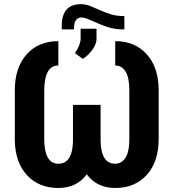

<svg xmlns="http://www.w3.org/2000/svg" viewBox="-20 -913 865 943"><path d="M348.1 -651.9Q375 -691.9 376 -721.7V-772H454.1V-722.2Q454.1 -696.8 432.9 -667.7Q411.6 -638.7 386.7 -624ZM590.8 -834V-768.6H582Q545.9 -768.6 511.5 -779.3Q477.1 -790 416.5 -817.4Q395 -827.1 379.4 -827.1Q364.3 -827.1 353.8 -815.4Q343.3 -803.7 343.3 -768.6H283.2V-785.2Q283.2 -892.6 377.4 -892.6Q400.4 -892.6 423.6 -883.3Q446.8 -874 471.9 -862.8Q497.1 -851.6 524.4 -842.8Q551.8 -834 590.8 -834ZM545.9 -710.9Q641.1 -710.9 699 -648.4Q756.8 -585.9 759.3 -477.5V-231Q759.3 -118.2 700.9 -54Q642.6 10.3 545.9 10.3Q456.5 10.3 406.2 -56.6Q356 10.3 266.6 10.3Q171.4 10.3 113.3 -51.8Q55.2 -113.8 52.7 -222.2V-468.8Q52.7 -581.1 110.8 -646Q168.9 -710.9 266.6 -710.9V-591.3Q197.3 -591.3 197.3 -466.8V-231Q197.3 -108.9 266.6 -108.9Q335.4 -108.9 338.4 -218.3V-397.9H474.1V-218.3Q477.1 -108.9 545.9 -108.9Q577.1 -108.9 596.2 -137.9Q615.2 -167 615.2 -231V-468.8Q615.2 -532.7 596.4 -562Q577.6 -591.3 545.9 -591.3Z"/></svg>

Font: MAUL Condensed Bold
Style: Condensed Bold
Weight: 700
Designer: MAUL
Version: Version 1.0; 2020; ttfautohint (v1.8.3)